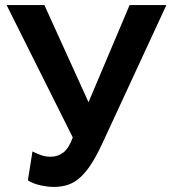

<svg xmlns="http://www.w3.org/2000/svg" viewBox="-20 -730 676 757"><path d="M192 7Q181 7 168 5.5Q155 4 141 1Q127 -2 113.5 -7Q100 -12 90 -19L108 -133Q119 -127 138.5 -119.5Q158 -112 179 -112Q208 -112 229.5 -128.5Q251 -145 267 -188L6 -710H155L329 -327L491 -710H636L386 -170Q364 -122 343 -88.5Q322 -55 299.5 -33.5Q277 -12 251 -2.5Q225 7 192 7Z"/></svg>

Font: IngvarSans
Style: Bold
Weight: 700
Version: Version 3.000